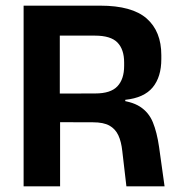

<svg xmlns="http://www.w3.org/2000/svg" viewBox="-20 -659 634 679"><path d="M562 0H427L412.5 -124.5Q409 -158 398.5 -180.5Q388 -203 367 -214.8Q346 -226.5 309 -226.5L154.5 -227V-328L317 -328.5Q371.5 -328.5 395.2 -353.8Q419 -379 419 -426V-438Q419 -484.5 395.2 -508.8Q371.5 -533 316 -533H153V-639H334.5Q447 -639 498.8 -593.5Q550.5 -548 550.5 -464V-450Q550.5 -387 520 -350Q489.5 -313 423 -306V-288L386.5 -306Q443.5 -302 474.8 -282Q506 -262 520.5 -226.8Q535 -191.5 542.5 -139.5ZM192.5 0H63.5V-639H191.5V-292L192.5 -243.5Z"/></svg>

Font: Anek Malayalam SemiBold
Style: Regular
Weight: 600
Version: Version 1.003